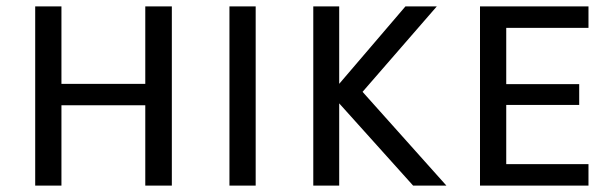

<svg xmlns="http://www.w3.org/2000/svg" viewBox="-20 -580 1919 600"><path d="M517 -560V0H434V-251H172V0H90V-560H172V-318H434V-560Z M779 -560V0H697V-560Z M1271 0 1040 -257V0H959V-560H1040V-318L1247 -560H1345L1113 -293L1375 0Z M1790 -252H1562V-67H1819V0H1480V-560H1819V-493H1562V-317H1790Z"/></svg>

Font: Carrois Gothic SC
Style: Regular
Weight: 400
Designer: Ralph du Carrois
Foundry: Ralph du Carrois
Version: Version 1.002